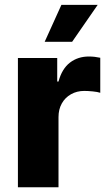

<svg xmlns="http://www.w3.org/2000/svg" viewBox="-20 -786 457 806"><path d="M55.2 0V-542.5H220.2V-443.8H225.6Q240.2 -497.6 273.7 -523.2Q307.1 -548.8 353 -548.8Q365.2 -548.8 377.7 -547.4Q390.1 -545.9 400.9 -543.5V-396.5Q389.2 -400.4 369.4 -402.3Q349.6 -404.3 333.5 -404.3Q302.7 -404.3 278.1 -390.4Q253.4 -376.5 239.5 -351.8Q225.6 -327.1 225.6 -294.4V0ZM167.5 -610.4 237.8 -765.6H390.1L282.7 -610.4Z"/></svg>

Font: Inter 16pt ExtraBold
Style: Regular
Weight: 800
Version: Version 4.001;git-66647c0bb